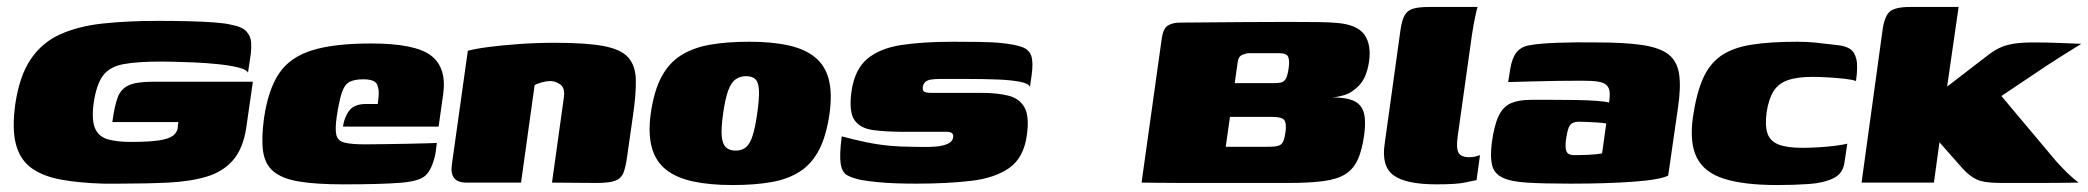

<svg xmlns="http://www.w3.org/2000/svg" viewBox="-20 -525 6004 552"><path d="M278 3Q208 1 156 -8.5Q104 -18 71 -41.5Q38 -65 26 -109.5Q14 -154 24 -226Q36 -307 68.5 -355Q101 -403 153.5 -426.5Q206 -450 276.5 -457.5Q347 -465 434 -465Q479 -465 521.5 -464Q564 -463 596.5 -460.5Q629 -458 644 -454Q677 -448 689 -434Q701 -420 702 -403Q703 -386 701 -370L693 -316Q689 -325 665 -331Q641 -337 607 -340.5Q573 -344 538.5 -345.5Q504 -347 477.5 -347.5Q451 -348 443 -348Q374 -348 334.5 -340.5Q295 -333 276 -307.5Q257 -282 249 -227Q243 -179 253.5 -155.5Q264 -132 290 -124.5Q316 -117 356 -117Q410 -117 438 -121.5Q466 -126 477.5 -135Q489 -144 491 -157Q491 -162 491.5 -166Q492 -170 493 -174H303Q309 -219 318 -244Q327 -269 349.5 -279.5Q372 -290 419 -290H707L688 -158Q679 -98 650 -64.5Q621 -31 573.5 -17Q526 -3 463 0Q400 3 323 3Q312 3 300.5 3Q289 3 278 3Z M967 5Q889 5 840.5 -3Q792 -11 767 -31.5Q742 -52 736.5 -89Q731 -126 739 -185Q751 -267 782 -313.5Q813 -360 876 -380Q939 -400 1047 -400Q1174 -400 1219.5 -365Q1265 -330 1254 -253L1241 -161H966Q970 -189 984.5 -207.5Q999 -226 1032 -226H1066L1068 -242Q1071 -268 1064 -282.5Q1057 -297 1024 -297Q998 -297 984 -289Q970 -281 962.5 -258Q955 -235 948 -189Q943 -154 947 -137Q951 -120 970.5 -115Q990 -110 1030 -110Q1046 -110 1078 -110.5Q1110 -111 1145 -111.5Q1180 -112 1206 -113Q1232 -114 1236 -114L1233 -91Q1231 -74 1223.5 -53.5Q1216 -33 1205 -22Q1188 -4 1131.5 0.5Q1075 5 967 5Z M1321 0Q1272 0 1279 -51L1325 -379Q1347 -385 1385.5 -390Q1424 -395 1473.5 -398.5Q1523 -402 1576 -402Q1666 -402 1716 -392.5Q1766 -383 1786.5 -359.5Q1807 -336 1808 -296Q1809 -256 1800 -194L1783 -75Q1779 -45 1772.5 -28.5Q1766 -12 1749 -5.5Q1732 1 1696 1L1567 0L1601 -244Q1605 -272 1591 -282Q1577 -292 1562 -292Q1552 -292 1538.5 -288.5Q1525 -285 1517 -280L1478 0Z M2086 7Q2020 7 1972 -3.5Q1924 -14 1894.5 -37.5Q1865 -61 1854 -101Q1843 -141 1851 -199Q1860 -263 1881.5 -303.5Q1903 -344 1938 -366Q1973 -388 2021.5 -396.5Q2070 -405 2134 -405Q2200 -405 2247 -394.5Q2294 -384 2323 -360.5Q2352 -337 2362.5 -297.5Q2373 -258 2365 -199Q2356 -135 2335 -94.5Q2314 -54 2280 -32Q2246 -10 2198 -1.5Q2150 7 2086 7ZM2095 -92Q2113 -92 2124.5 -101.5Q2136 -111 2143.5 -134Q2151 -157 2157 -199Q2163 -241 2162 -264.5Q2161 -288 2152 -297Q2143 -306 2125 -306Q2108 -306 2095 -297Q2082 -288 2073.5 -264.5Q2065 -241 2059 -199Q2053 -157 2055 -134Q2057 -111 2067 -101.5Q2077 -92 2095 -92Z M2613 3Q2584 3 2555.5 2Q2527 1 2501.5 -1.5Q2476 -4 2454 -8Q2431 -13 2416 -21Q2401 -29 2397 -54Q2393 -79 2400 -133Q2437 -123 2471 -116Q2505 -109 2537.5 -106Q2570 -103 2602 -103Q2612 -103 2630.5 -102.5Q2649 -102 2669 -103.5Q2689 -105 2703.5 -111Q2718 -117 2720 -129Q2722 -138 2717 -142Q2712 -146 2704 -146H2580Q2528 -146 2490.5 -151Q2453 -156 2436.5 -180Q2420 -204 2428 -262Q2437 -325 2473 -355.5Q2509 -386 2571 -395.5Q2633 -405 2720 -405Q2752 -405 2793.5 -404.5Q2835 -404 2861 -401Q2899 -397 2919 -389.5Q2939 -382 2945 -364Q2951 -346 2946 -309L2941 -275Q2938 -285 2912 -290Q2886 -295 2846.5 -296.5Q2807 -298 2764 -298Q2721 -298 2684 -298Q2669 -298 2658 -296.5Q2647 -295 2641 -290Q2635 -285 2633 -275Q2632 -267 2635 -263.5Q2638 -260 2644 -259Q2650 -258 2657 -258H2802Q2847 -258 2879 -250Q2911 -242 2925.5 -216Q2940 -190 2932 -135Q2923 -71 2881.5 -42Q2840 -13 2771.5 -5Q2703 3 2613 3Z M3320 -414Q3324 -443 3337.5 -451.5Q3351 -460 3373 -460Q3481 -461 3557 -461.5Q3633 -462 3685 -462Q3737 -462 3770.5 -461.5Q3804 -461 3825 -459Q3882 -454 3902.5 -425.5Q3923 -397 3916 -348Q3909 -302 3888 -280Q3867 -258 3844.5 -251.5Q3822 -245 3808 -245Q3840 -245 3860 -239.5Q3880 -234 3890.5 -221.5Q3901 -209 3903.5 -188Q3906 -167 3902 -137Q3896 -94 3884 -67Q3872 -40 3849 -25Q3826 -10 3786 -4.5Q3746 1 3684 1Q3649 1 3599 1Q3549 1 3494 1Q3439 1 3389.5 1Q3340 1 3305.5 0.5Q3271 0 3262 0ZM3643 -286Q3655 -286 3663.5 -288Q3672 -290 3677 -299Q3682 -308 3685 -330Q3688 -351 3683.5 -361.5Q3679 -372 3659 -372Q3648 -372 3633 -372Q3618 -372 3601.5 -372Q3585 -372 3568 -372Q3564 -372 3552 -367.5Q3540 -363 3538 -344L3504 -103Q3510 -103 3513.5 -103Q3517 -103 3526.5 -103Q3536 -103 3558 -103Q3580 -103 3623 -103Q3637 -103 3646 -104Q3655 -105 3661 -108.5Q3667 -112 3670.5 -121.5Q3674 -131 3676 -147Q3679 -170 3672.5 -179.5Q3666 -189 3636 -189H3485Q3480 -189 3479.5 -202.5Q3479 -216 3481.5 -234.5Q3484 -253 3486.5 -268Q3489 -283 3489 -286Z M4110 5Q4022 5 3986.5 -21Q3951 -47 3961 -112L4006 -436Q4010 -466 4018 -480.5Q4026 -495 4042.5 -500Q4059 -505 4090 -505H4228Q4226 -500 4221 -476Q4216 -452 4212 -426L4171 -134Q4166 -100 4173 -86.5Q4180 -73 4204 -73Q4215 -73 4224 -75.5Q4233 -78 4235 -79L4225 -7Q4217 -6 4193 -0.5Q4169 5 4110 5Z M4495 3Q4417 3 4369.5 0Q4322 -3 4298.5 -15Q4275 -27 4269.5 -51Q4264 -75 4269 -115Q4276 -166 4289 -192.5Q4302 -219 4324.5 -228.5Q4347 -238 4382 -238Q4408 -238 4442.5 -238Q4477 -238 4511 -237.5Q4545 -237 4571 -235Q4597 -233 4606 -230Q4609 -250 4607.5 -262Q4606 -274 4598 -281Q4590 -288 4573.5 -290.5Q4557 -293 4530 -293Q4495 -293 4459 -292.5Q4423 -292 4387.5 -291Q4352 -290 4316 -289L4322 -327Q4327 -358 4340 -374.5Q4353 -391 4378 -395Q4404 -400 4456.5 -402Q4509 -404 4572 -403Q4652 -403 4702 -395.5Q4752 -388 4777 -368.5Q4802 -349 4807.5 -311.5Q4813 -274 4804 -214L4776 -20Q4751 -8 4675 -2.5Q4599 3 4495 3ZM4506 -79Q4525 -79 4547.5 -80Q4570 -81 4586 -84L4598 -170Q4587 -172 4570.5 -173Q4554 -174 4539.5 -174.5Q4525 -175 4519 -175Q4509 -175 4501.5 -171.5Q4494 -168 4490 -158Q4486 -148 4483 -129Q4480 -109 4481.5 -98Q4483 -87 4489 -83Q4495 -79 4506 -79Z M5090 7Q4994 7 4937 -11Q4880 -29 4858.5 -71.5Q4837 -114 4847 -187Q4857 -256 4876 -299Q4895 -342 4928.5 -365Q4962 -388 5015.5 -396.5Q5069 -405 5148 -405Q5174 -405 5199.5 -402.5Q5225 -400 5265 -395Q5285 -393 5298.5 -384.5Q5312 -376 5317 -355Q5322 -334 5316 -292Q5306 -296 5283.5 -298.5Q5261 -301 5236 -302.5Q5211 -304 5191 -304Q5147 -304 5120 -294.5Q5093 -285 5079 -263Q5065 -241 5059 -202Q5054 -164 5061.5 -141.5Q5069 -119 5093.5 -109.5Q5118 -100 5162 -100Q5182 -100 5208 -101.5Q5234 -103 5257 -106Q5280 -109 5291 -112L5283 -59Q5279 -26 5251 -12.5Q5223 1 5181 4Q5139 7 5090 7Z M5332 0 5392 -436Q5397 -476 5412 -490.5Q5427 -505 5472 -505H5611L5578 -276L5691 -363Q5710 -378 5727 -386.5Q5744 -395 5767.5 -399Q5791 -403 5827 -403Q5868 -403 5902 -401.5Q5936 -400 5964 -399Q5957 -395 5939.5 -384Q5922 -373 5902 -360.5Q5882 -348 5867 -338L5734 -249L5891 -62Q5907 -44 5923.5 -28Q5940 -12 5956 0Q5895 1 5836.5 1Q5778 1 5732 1Q5684 1 5663 -9Q5642 -19 5623 -40L5570 -100L5556 -116L5540 0Z"/></svg>

Font: Genos Black
Style: Italic
Weight: 900
Italic angle: -8°
Version: Version 1.010